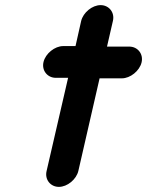

<svg xmlns="http://www.w3.org/2000/svg" viewBox="-20 -676 575 750"><path d="M297 -594 275 -496H227C194 -496 158 -467 150 -434C142 -401 165 -372 198 -372H246L162 -8C154 25 177 54 210 54C243 54 278 25 286 -8L369 -370H456C489 -370 525 -399 533 -432C541 -465 518 -494 485 -494H398L421 -594C429 -627 406 -656 373 -656C340 -656 305 -627 297 -594Z"/></svg>

Font: Electronic
Style: ThkIt
Weight: 900
Version: Version 1.011